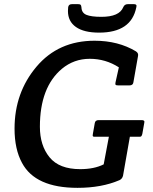

<svg xmlns="http://www.w3.org/2000/svg" viewBox="-20 -892 737 924"><path d="M661 -314Q675 -314 675 -306Q675 -303 674 -299L665 -248Q663 -239 659.5 -236Q656 -233 646 -234H605L572 -46Q568 -31 555 -25Q469 12 353 12Q150 12 86 -108Q50 -174 50 -273Q50 -446 155.5 -571Q261 -696 435 -696Q549 -696 634 -645Q648 -636 644 -621L622 -496Q620 -481 603 -481H549Q539 -481 536.5 -484Q534 -487 536 -496L552 -568Q488 -609 412 -609Q336 -609 278 -561Q172 -472 172 -282Q172 -192 218.5 -135Q265 -78 366 -78Q433 -78 479 -101L504 -234H440Q430 -233 427.5 -236Q425 -239 427 -248L436 -299Q438 -314 455 -314ZM624 -872Q637 -872 637 -864Q637 -861 636 -857Q612 -735 457 -735Q384 -735 345.5 -762Q307 -789 307 -839Q307 -850 308 -857Q310 -872 326 -872H356Q365 -872 368 -869Q371 -866 372 -856Q373 -830 396 -820.5Q419 -811 468 -811Q554 -811 573 -857Q579 -872 595 -872Z"/></svg>

Font: Crete Round
Style: Italic
Weight: 400
Designer: Veronika Burian
Foundry: TypeTogether
Version: Version 1.001; ttfautohint (v1.6)